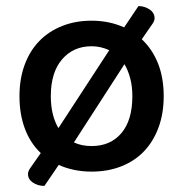

<svg xmlns="http://www.w3.org/2000/svg" viewBox="-20 -550 602 631"><path d="M518 -234Q518 -177 501 -131Q484 -85 453.5 -53Q423 -21 379 -3.5Q335 14 281 14Q222 14 173 -8L126 61Q104 61 88 50Q72 39 72 22Q72 13 79 3L114 -47Q80 -79 62 -126.5Q44 -174 44 -234Q44 -291 61 -337Q78 -383 109 -415Q140 -447 184 -464.5Q228 -482 281 -482Q339 -482 388 -460L435 -530Q455 -530 471.5 -519Q488 -508 488 -490Q488 -482 482 -473L446 -421Q481 -388 499.5 -341Q518 -294 518 -234ZM415 -234Q415 -266 408 -292.5Q401 -319 389 -339L223 -82Q248 -70 281 -70Q343 -70 379 -112.5Q415 -155 415 -234ZM281 -398Q221 -398 184 -355Q147 -312 147 -234Q147 -171 172 -129L339 -385Q311 -398 281 -398Z"/></svg>

Font: Baloo Bhai 2 Medium
Style: Regular
Weight: 500
Designer: Supriya Tembe, Noopur Datye and Ek Type
Foundry: Ek Type
Version: Version 1.640;PS 1.000;hotconv 16.6.51;makeotf.lib2.5.65220;